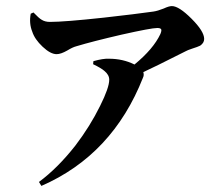

<svg xmlns="http://www.w3.org/2000/svg" viewBox="-20 -566 705 631"><path d="M116 45 108 32Q170 -14 228 -88Q276 -151 309 -218Q339 -278 339 -304Q339 -320 323 -333Q313 -342 286 -355L287 -365Q319 -374 338 -373Q384 -373 422 -354Q484 -405 507 -454Q512 -466 509.5 -470Q507 -474 497 -474Q477 -474 379 -452Q284 -430 231 -414Q219 -411 201 -400Q180 -388 166 -388Q146 -388 120 -412.5Q94 -437 86 -462Q75 -489 81 -521L90 -525Q108 -506 117 -501Q128 -494 144 -494Q192 -494 321 -508Q428 -520 484 -528Q498 -530 518 -538Q535 -546 545 -546Q568 -546 609.5 -504.5Q651 -463 651 -438Q651 -425 638 -416Q630 -412 611 -406Q596 -401 591 -398Q584 -394 567 -386Q494 -349 451 -329Q454 -319 450 -311Q350 -57 116 45Z"/></svg>

Font: GenRyuMin TW B
Style: Regular
Weight: 700
Version: Version 1.501;PS 1;hotconv 16.6.51;makeotf.lib2.5.65220